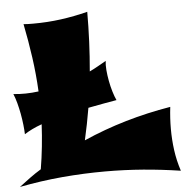

<svg xmlns="http://www.w3.org/2000/svg" viewBox="-53 -779 817 844"><g transform="rotate(-5 356.0 -357.5)"><path d="M711.9 3.9Q628.9 -8.8 546.9 -15.4Q464.8 -22 379.9 -22Q285.6 -22 191.2 -13.7Q96.7 -5.4 1 13.2Q25.4 -5.4 49.3 -22.9Q73.2 -40.5 99.1 -56.2Q107.4 -106 112.5 -155Q117.7 -204.1 120.1 -252.9Q96.7 -244.6 77.4 -235.1Q58.1 -225.6 43 -215.8Q42.5 -233.4 39.8 -257.6Q37.1 -281.7 32.5 -306.9Q27.8 -332 21.5 -355.5Q15.1 -378.9 7.8 -396Q34.2 -393.1 62 -393.6Q89.8 -394 119.1 -397.9Q115.2 -474.1 104.7 -548.8Q94.2 -623.5 79.1 -698.2Q89.4 -697.3 100.3 -697Q111.3 -696.8 122.1 -696.8Q184.1 -696.8 243.9 -704.8Q303.7 -712.9 362.8 -728Q362.8 -596.7 351.1 -465.8Q370.6 -475.1 388.7 -485.4Q406.7 -495.6 424.8 -505.9Q422.4 -488.8 424.3 -465.3Q426.3 -441.9 430.9 -417.2Q435.5 -392.6 442.4 -369.6Q449.2 -346.7 457 -330.1Q432.6 -325.7 400.1 -320.1Q367.7 -314.5 331.1 -307.1Q319.3 -236.8 303.2 -166Q394 -206.1 490.5 -234.4Q586.9 -262.7 689.9 -279.8Q684.1 -230.5 684.1 -183.1Q684.1 -135.7 690.4 -88.9Q696.8 -42 711.9 3.9Z"/></g></svg>

Font: Shojumaru
Style: Regular
Weight: 400
Version: Version 1.001